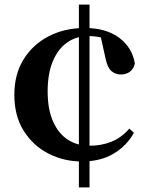

<svg xmlns="http://www.w3.org/2000/svg" viewBox="-20 -758 640 830"><path d="M367 52H321V-738H367ZM362 -602Q310 -602 270.5 -574.5Q231 -547 208.5 -493.5Q186 -440 186 -363Q186 -285 209.5 -232.5Q233 -180 273.5 -154Q314 -128 366 -128Q418 -128 461 -145Q504 -162 539 -202L559 -184Q528 -128 471.5 -94Q415 -60 334 -60Q256 -60 189.5 -94Q123 -128 82.5 -192.5Q42 -257 42 -348Q42 -437 82 -501.5Q122 -566 191 -601.5Q260 -637 346 -637Q439 -637 495.5 -594.5Q552 -552 563 -483Q557 -459 541 -447.5Q525 -436 503 -436Q479 -436 462 -450.5Q445 -465 437 -502L413 -610L473 -573Q441 -590 416 -596Q391 -602 362 -602Z"/></svg>

Font: Noto Serif JP ExtraLight ExtraBold
Style: Regular
Weight: 800
Version: Version 2.003-H1;hotconv 1.1.1;makeotfexe 2.6.0